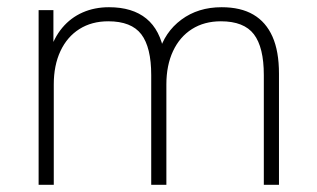

<svg xmlns="http://www.w3.org/2000/svg" viewBox="-20 -512 878 532"><path d="M87 0V-484H128V-366H117Q129 -407 152.5 -435Q176 -463 209 -477.5Q242 -492 282 -492Q347 -492 385.5 -460.5Q424 -429 435 -365H420Q436 -423 482.5 -457.5Q529 -492 594 -492Q647 -492 682 -471.5Q717 -451 735 -410.5Q753 -370 753 -308V0H711V-304Q711 -381 683.5 -417Q656 -453 592 -453Q546 -453 512 -431.5Q478 -410 459.5 -370.5Q441 -331 441 -278V0H399V-304Q399 -381 371.5 -417Q344 -453 280 -453Q234 -453 200 -431.5Q166 -410 147.5 -370.5Q129 -331 129 -278V0Z"/></svg>

Font: Nunito Sans 12pt ExtraLight
Style: Regular
Weight: 200
Designer: Vernon Adams
Foundry: Vernon Adams
Version: Version 3.101;gftools[0.9.27]